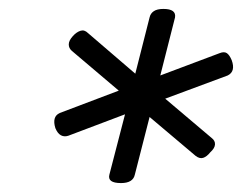

<svg xmlns="http://www.w3.org/2000/svg" viewBox="-20 -927 542 430"><path d="M251 -517Q220 -517 225 -536L260 -671L133 -623Q124 -620 116.5 -624Q109 -628 104 -640Q96 -666 114 -674L246 -724L141 -813Q134 -819 134 -827.5Q134 -836 143 -846Q151 -855 160 -858Q169 -861 177 -853L283 -762L315 -888Q317 -897 324.5 -902Q332 -907 346 -907Q375 -907 372 -888L339 -758L472 -808Q482 -812 488 -808Q494 -804 499 -792Q508 -767 490 -758L350 -706L454 -618Q462 -612 461.5 -603.5Q461 -595 451 -586Q443 -576 435 -573.5Q427 -571 418 -578L315 -665L282 -536Q278 -517 251 -517Z"/></svg>

Font: Playwrite DE SAS
Style: Regular
Weight: 400
Designer: Veronika Burian, José Scaglione
Foundry: TypeTogether
Version: Version 1.002